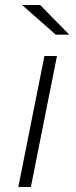

<svg xmlns="http://www.w3.org/2000/svg" viewBox="-20 -745 301 765"><path d="M157 -522H207L103 0H53ZM68 -725H140L256 -607H202Z"/></svg>

Font: Montserrat Alternates Light
Style: Italic
Weight: 300
Italic angle: -11.3°
Designer: Julieta Ulanovsky
Foundry: Julieta Ulanovsky
Version: Version 7.200